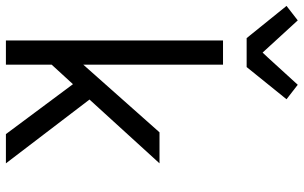

<svg xmlns="http://www.w3.org/2000/svg" viewBox="-219 -819 1028 650"><g transform="rotate(90 295.0 -494.0)"><path d="M424 0 255 -227 189 -155V0H107V-735H189V-262L418 -520H523L307 -283L523 0ZM99 -815 -10 -950 39 -988 148 -869 164 -886 257 -988 306 -950 197 -815Z"/></g></svg>

Font: Iosevka Extended
Style: Regular
Weight: 400
Width: 7
Monospace: yes
Designer: Belleve Invis
Foundry: Belleve Invis
Version: Version 32.5.0; ttfautohint (v1.8.4)